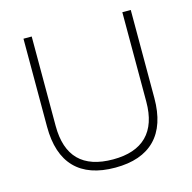

<svg xmlns="http://www.w3.org/2000/svg" viewBox="-105 -810 924 923"><g transform="rotate(-15 357.5 -348.5)"><path d="M91 -267V-705H132V-260Q132 -33 358 -33Q469 -33 526 -90Q583 -147 583 -260V-705H625V-267Q625 -131 557 -61.5Q489 8 358 8Q226 8 158.5 -61.5Q91 -131 91 -267Z"/></g></svg>

Font: wassup Sans
Style: Light
Weight: 200
Version: Version 2.001